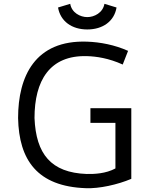

<svg xmlns="http://www.w3.org/2000/svg" viewBox="-20 -986 790 1016"><path d="M75.7 -361.3C80.1 -139.6 177.2 1 434.6 9.8C504.9 12.7 602.1 -8.8 674.8 -39.6V-413.6H458.5V-335.9H590.8V-94.7C540 -66.9 477.5 -64.5 438.5 -65.4C250 -72.3 170.4 -170.9 162.6 -361.3C162.6 -559.1 242.7 -694.3 439.5 -689C490.2 -687.5 554.7 -678.2 629.4 -644.5L657.7 -716.8C587.4 -748.5 509.8 -763.2 440.9 -765.6C166 -775.4 75.7 -582.5 75.7 -361.3ZM441.9 -830.1C523.4 -830.1 584.5 -873 596.7 -946.3L532.7 -965.8C524.4 -918.5 479 -895.5 441.9 -895.5C404.8 -895.5 359.4 -918.5 351.6 -965.8L287.1 -946.3C299.8 -873 360.4 -830.1 441.9 -830.1Z"/></svg>

Font: Duru Sans
Style: Regular
Weight: 400
Designer: Onur Yazıcıgil
Foundry: Onur Yazıcıgil
Version: Version 1.002